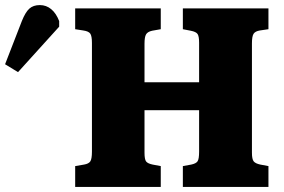

<svg xmlns="http://www.w3.org/2000/svg" viewBox="-255 -736 1118 756"><path d="M41 0V-82L76 -88Q94 -91 100.5 -100.5Q107 -110 107 -139V-567Q107 -594 100.5 -603.5Q94 -613 73 -616L41 -621V-703H378V-621L344 -615Q326 -611 320 -600.5Q314 -590 314 -564V-412H529V-568Q529 -593 523 -602Q517 -611 496 -615L465 -621V-703H802V-621L768 -616Q750 -613 743.5 -603Q737 -593 737 -565V-135Q737 -109 744 -100.5Q751 -92 770 -88L802 -82V0H465V-82L498 -88Q517 -92 523 -101Q529 -110 529 -139V-302H314V-135Q314 -108 320.5 -100Q327 -92 346 -88L378 -82V0ZM-184 -452 -235 -483 -169 -653Q-155 -688 -139.5 -702Q-124 -716 -98 -716Q-73 -716 -53.5 -700Q-34 -684 -22 -653V-631Z"/></svg>

Font: Literata 18pt ExtraBold
Style: Regular
Weight: 800
Designer: Latin by Veronika Burian and Jose Scaglione. Greek by Irene Vlachou. Cyrillic by Vera Evstafieva.
Foundry: TypeTogether
Version: Version 3.103;gftools[0.9.29]